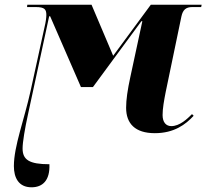

<svg xmlns="http://www.w3.org/2000/svg" viewBox="-20 -556 877 816"><path d="M114 240C160 240 193 212 190 142C104 142 76 123 76 75C76 48 86 -11 99 -70L189 -487H193L324 -186H375L581 -466H585L534 -229C522 -174 516 -132 516 -98C516 -31 554 10 638 10C720 10 769 -27 803 -64L796 -71C776 -51 744 -20 708 -20C686 -20 671 -36 671 -67C671 -95 677 -128 684 -164L751 -486C757 -514 770 -526 797 -526H835L837 -536H621L461 -319L369 -536H96L95 -526H132C170 -526 177 -516 177 -492C177 -481 174 -460 170 -444L110 -170C83 -47 39 65 39 150C39 199 59 240 114 240Z"/></svg>

Font: Noto Serif Display ExtraBold
Style: Italic
Weight: 800
Italic angle: -12°
Designer: Monotype Design Team
Foundry: Monotype Imaging Inc.
Version: Version 2.009